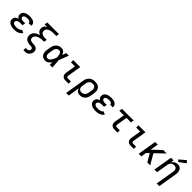

<svg xmlns="http://www.w3.org/2000/svg" viewBox="502 -2776 4996 4996"><g transform="rotate(45 3000.0 -278.0)"><path d="M270 8Q241 8 212 5Q183 2 156.5 -6Q130 -14 106 -27.5Q82 -41 65.5 -62.5Q49 -84 42.5 -111.5Q36 -139 41 -168Q44 -188 54 -207Q64 -226 80.5 -239Q97 -252 116 -260.5Q135 -269 155 -275Q139 -284 125.5 -296.5Q112 -309 103.5 -325Q95 -341 93.5 -360.5Q92 -380 95 -400Q99 -422 110.5 -443Q122 -464 141 -479.5Q160 -495 182 -504.5Q204 -514 226 -519Q248 -524 270.5 -526Q293 -528 316 -528Q340 -528 364.5 -526Q389 -524 412 -517.5Q435 -511 455.5 -500.5Q476 -490 491.5 -473Q507 -456 513.5 -433Q520 -410 516 -386Q516 -384 515.5 -382.5Q515 -381 515 -379H419Q420 -380 420 -380.5Q420 -381 420 -381Q422 -393 417.5 -404Q413 -415 404.5 -422Q396 -429 385 -433.5Q374 -438 362.5 -440Q351 -442 339.5 -443Q328 -444 316 -444Q303 -444 291 -443.5Q279 -443 267 -440.5Q255 -438 242.5 -434.5Q230 -431 219 -424.5Q208 -418 199.5 -407.5Q191 -397 189 -385Q187 -372 190.5 -360Q194 -348 202.5 -339.5Q211 -331 222 -325.5Q233 -320 245 -317Q257 -314 270 -313Q283 -312 295 -312H360L346 -228H282Q267 -228 253 -227.5Q239 -227 225 -224Q211 -221 196.5 -216.5Q182 -212 169 -204.5Q156 -197 147 -184Q138 -171 136 -157Q133 -142 138.5 -128Q144 -114 155 -104.5Q166 -95 180 -89.5Q194 -84 208.5 -81Q223 -78 238.5 -77Q254 -76 270 -76Q290 -76 311 -78.5Q332 -81 353 -87.5Q374 -94 393 -106Q412 -118 425 -136L504 -98Q486 -69 458 -47.5Q430 -26 398.5 -13.5Q367 -1 334.5 3.5Q302 8 270 8Z M822 215V131H872Q886 131 899.5 127.5Q913 124 924.5 114.5Q936 105 942.5 92Q949 79 951 66Q953 50 947.5 36.5Q942 23 930.5 15Q919 7 904.5 4Q890 1 875 0.5Q860 0 845 -0.5Q830 -1 815 -2.5Q800 -4 786 -7.5Q772 -11 758.5 -15.5Q745 -20 732 -27Q719 -34 708 -42.5Q697 -51 688 -61.5Q679 -72 672 -84Q665 -96 660.5 -110Q656 -124 654.5 -138.5Q653 -153 653.5 -168Q654 -183 657 -198Q660 -219 668.5 -240.5Q677 -262 692 -279.5Q707 -297 726 -311Q745 -325 765 -335.5Q785 -346 806.5 -353.5Q828 -361 850 -366Q823 -377 800 -393.5Q777 -410 762 -433.5Q747 -457 743 -486Q739 -515 744 -545Q746 -562 753 -578.5Q760 -595 772.5 -608.5Q785 -622 800 -632.5Q815 -643 831 -651H737L751 -735H1180L1166 -651H1066Q1049 -651 1032 -650Q1015 -649 998.5 -647Q982 -645 965 -641Q948 -637 931.5 -631Q915 -625 899 -616Q883 -607 870 -594.5Q857 -582 849 -566Q841 -550 838 -533Q835 -511 840 -490Q845 -469 858.5 -453.5Q872 -438 891 -428.5Q910 -419 931 -413.5Q952 -408 974 -406Q996 -404 1018 -404H1061L1047 -320H1004Q985 -320 966.5 -319Q948 -318 929 -315.5Q910 -313 891.5 -308.5Q873 -304 854.5 -297Q836 -290 818.5 -279.5Q801 -269 786.5 -255Q772 -241 763 -223Q754 -205 751 -187Q748 -167 753 -148Q758 -129 771 -116Q784 -103 801.5 -96Q819 -89 838.5 -86.5Q858 -84 878 -84Q898 -84 917 -82Q936 -80 955 -75.5Q974 -71 990 -62Q1006 -53 1019.5 -40Q1033 -27 1040.5 -10.5Q1048 6 1049.5 26Q1051 46 1047 66Q1044 86 1037 106Q1030 126 1018 143.5Q1006 161 989 175.5Q972 190 952.5 199Q933 208 912.5 211.5Q892 215 872 215Z M1421 8Q1391 8 1362 1.5Q1333 -5 1310.5 -21Q1288 -37 1273 -61Q1258 -85 1251.5 -113Q1245 -141 1245.5 -171Q1246 -201 1251 -231L1268 -331Q1272 -357 1280 -382Q1288 -407 1302.5 -430.5Q1317 -454 1337.5 -473.5Q1358 -493 1382 -505.5Q1406 -518 1432.5 -523Q1459 -528 1484 -528Q1510 -528 1534 -519.5Q1558 -511 1575.5 -494Q1593 -477 1604.5 -455.5Q1616 -434 1624 -411Q1634 -438 1643 -465.5Q1652 -493 1662 -520H1758Q1732 -453 1707 -385.5Q1682 -318 1654 -252Q1660 -189 1664.5 -126Q1669 -63 1674 0H1578Q1577 -24 1577 -48.5Q1577 -73 1577 -98Q1563 -77 1546.5 -57.5Q1530 -38 1510 -23Q1490 -8 1467 0Q1444 8 1421 8ZM1421 -76Q1441 -76 1460 -87Q1479 -98 1493.5 -114.5Q1508 -131 1519 -149.5Q1530 -168 1539.5 -187Q1549 -206 1557.5 -225.5Q1566 -245 1573 -265Q1572 -284 1570 -302.5Q1568 -321 1565 -339Q1562 -357 1557 -375Q1552 -393 1543 -408Q1534 -423 1518.5 -433.5Q1503 -444 1484 -444Q1469 -444 1453 -440Q1437 -436 1423.5 -427Q1410 -418 1399 -405Q1388 -392 1381 -377.5Q1374 -363 1369.5 -348Q1365 -333 1362 -317L1346 -217Q1343 -201 1342 -185Q1341 -169 1343 -153.5Q1345 -138 1350 -123.5Q1355 -109 1365 -98Q1375 -87 1389.5 -81.5Q1404 -76 1421 -76Z M2157 0Q2135 0 2114 -3.5Q2093 -7 2075.5 -17Q2058 -27 2045 -42.5Q2032 -58 2025.5 -77.5Q2019 -97 2019 -118.5Q2019 -140 2022 -162L2068 -436H1920V-520H2178L2117 -148Q2115 -136 2115 -124.5Q2115 -113 2120 -103.5Q2125 -94 2135 -89Q2145 -84 2157 -84H2269V0Z M2394 215 2484 -331Q2488 -358 2497.5 -384.5Q2507 -411 2523.5 -434.5Q2540 -458 2562.5 -477Q2585 -496 2611 -507.5Q2637 -519 2664.5 -523.5Q2692 -528 2719 -528Q2751 -528 2781.5 -522.5Q2812 -517 2838 -502Q2864 -487 2882.5 -464Q2901 -441 2910 -412.5Q2919 -384 2919 -352.5Q2919 -321 2914 -289L2898 -189Q2893 -164 2885.5 -139Q2878 -114 2864.5 -91Q2851 -68 2831.5 -48.5Q2812 -29 2788.5 -16Q2765 -3 2739.5 2.5Q2714 8 2689 8Q2662 8 2637 1.5Q2612 -5 2592.5 -20Q2573 -35 2561 -57Q2549 -79 2543 -104L2490 215ZM2664 -76Q2681 -76 2697.5 -79.5Q2714 -83 2729.5 -91Q2745 -99 2758.5 -111.5Q2772 -124 2781 -139Q2790 -154 2795 -170Q2800 -186 2803 -203L2820 -303Q2823 -321 2823.5 -338.5Q2824 -356 2820 -372.5Q2816 -389 2807 -403Q2798 -417 2784.5 -426.5Q2771 -436 2753.5 -440Q2736 -444 2719 -444Q2718 -444 2718 -444Q2718 -444 2718 -444Q2702 -444 2685 -441Q2668 -438 2652.5 -430Q2637 -422 2623.5 -409.5Q2610 -397 2601 -382Q2592 -367 2586.5 -350.5Q2581 -334 2578 -317L2564 -228Q2560 -209 2559.5 -190.5Q2559 -172 2562.5 -154.5Q2566 -137 2574.5 -121.5Q2583 -106 2596.5 -95.5Q2610 -85 2627.5 -80.5Q2645 -76 2664 -76Z M3270 8Q3241 8 3212 5Q3183 2 3156.5 -6Q3130 -14 3106 -27.5Q3082 -41 3065.5 -62.5Q3049 -84 3042.5 -111.5Q3036 -139 3041 -168Q3044 -188 3054 -207Q3064 -226 3080.5 -239Q3097 -252 3116 -260.5Q3135 -269 3155 -275Q3139 -284 3125.5 -296.5Q3112 -309 3103.5 -325Q3095 -341 3093.5 -360.5Q3092 -380 3095 -400Q3099 -422 3110.5 -443Q3122 -464 3141 -479.5Q3160 -495 3182 -504.5Q3204 -514 3226 -519Q3248 -524 3270.5 -526Q3293 -528 3316 -528Q3340 -528 3364.5 -526Q3389 -524 3412 -517.5Q3435 -511 3455.5 -500.5Q3476 -490 3491.5 -473Q3507 -456 3513.5 -433Q3520 -410 3516 -386Q3516 -384 3515.5 -382.5Q3515 -381 3515 -379H3419Q3420 -380 3420 -380.5Q3420 -381 3420 -381Q3422 -393 3417.5 -404Q3413 -415 3404.5 -422Q3396 -429 3385 -433.5Q3374 -438 3362.5 -440Q3351 -442 3339.5 -443Q3328 -444 3316 -444Q3303 -444 3291 -443.5Q3279 -443 3267 -440.5Q3255 -438 3242.5 -434.5Q3230 -431 3219 -424.5Q3208 -418 3199.5 -407.5Q3191 -397 3189 -385Q3187 -372 3190.5 -360Q3194 -348 3202.5 -339.5Q3211 -331 3222 -325.5Q3233 -320 3245 -317Q3257 -314 3270 -313Q3283 -312 3295 -312H3360L3346 -228H3282Q3267 -228 3253 -227.5Q3239 -227 3225 -224Q3211 -221 3196.5 -216.5Q3182 -212 3169 -204.5Q3156 -197 3147 -184Q3138 -171 3136 -157Q3133 -142 3138.5 -128Q3144 -114 3155 -104.5Q3166 -95 3180 -89.5Q3194 -84 3208.5 -81Q3223 -78 3238.5 -77Q3254 -76 3270 -76Q3290 -76 3311 -78.5Q3332 -81 3353 -87.5Q3374 -94 3393 -106Q3412 -118 3425 -136L3504 -98Q3486 -69 3458 -47.5Q3430 -26 3398.5 -13.5Q3367 -1 3334.5 3.5Q3302 8 3270 8Z M3957 0Q3935 0 3914 -3.5Q3893 -7 3875.5 -17Q3858 -27 3845 -42.5Q3832 -58 3825.5 -77.5Q3819 -97 3819 -118.5Q3819 -140 3822 -162L3868 -436H3701L3715 -520H4144L4130 -436H3964L3917 -148Q3915 -136 3915 -124.5Q3915 -113 3920 -103.5Q3925 -94 3935 -89Q3945 -84 3957 -84H4069V0Z M4557 0Q4535 0 4514 -3.5Q4493 -7 4475.5 -17Q4458 -27 4445 -42.5Q4432 -58 4425.5 -77.5Q4419 -97 4419 -118.5Q4419 -140 4422 -162L4468 -436H4320V-520H4578L4517 -148Q4515 -136 4515 -124.5Q4515 -113 4520 -103.5Q4525 -94 4535 -89Q4545 -84 4557 -84H4669V0Z M4848 0 4934 -520H5031L4993 -294L5230 -520H5359L5109 -282L5273 0H5166L5058 -187L5040 -217L4969 -149L4945 0Z M5726 215 5812 -303Q5815 -320 5815.5 -337.5Q5816 -355 5812.5 -371.5Q5809 -388 5801 -402.5Q5793 -417 5780.5 -426.5Q5768 -436 5751 -440Q5734 -444 5717 -444Q5693 -444 5669 -437Q5645 -430 5625.5 -413.5Q5606 -397 5595 -374.5Q5584 -352 5580 -328L5526 0H5429L5515 -520H5612L5598 -437Q5612 -459 5631 -477Q5650 -495 5672.5 -506.5Q5695 -518 5719.5 -523Q5744 -528 5767 -528Q5796 -528 5822 -520Q5848 -512 5866.5 -494Q5885 -476 5895.5 -451.5Q5906 -427 5910 -400Q5914 -373 5912.5 -345Q5911 -317 5906 -289L5823 215ZM5726 -575 5681 -625 5853 -771 5909 -709Z"/></g></svg>

Font: Iosevka SS04 Medium Extended
Style: Italic
Weight: 500
Width: 7
Italic angle: -9°
Monospace: yes
Designer: Belleve Invis
Foundry: Belleve Invis
Version: Version 19.0.0; ttfautohint (v1.8.4)